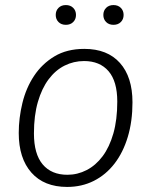

<svg xmlns="http://www.w3.org/2000/svg" viewBox="-20 -727 605 758"><path d="M54 -202Q54 -261 68.5 -320.5Q83 -380 114.5 -427.5Q146 -475 195 -504.5Q244 -534 313 -534Q404 -534 453.5 -478.5Q503 -423 503 -323Q503 -248 484.5 -186.5Q466 -125 432 -81Q398 -37 350.5 -13Q303 11 245 11Q154 11 104 -45.5Q54 -102 54 -202ZM312 -486Q271 -486 235 -468Q199 -450 172 -414Q145 -378 129.5 -324.5Q114 -271 114 -200Q114 -119 148.5 -78Q183 -37 246 -37Q286 -37 322 -55.5Q358 -74 385 -110Q412 -146 427.5 -200Q443 -254 443 -326Q443 -406 408.5 -446Q374 -486 312 -486ZM200 -668Q200 -685 211 -696Q222 -707 240 -707Q258 -707 269 -696Q280 -685 280 -668Q280 -651 269 -640Q258 -629 240 -629Q222 -629 211 -640Q200 -651 200 -668ZM388 -668Q388 -685 399 -696Q410 -707 428 -707Q446 -707 457 -696Q468 -685 468 -668Q468 -651 457 -640Q446 -629 428 -629Q410 -629 399 -640Q388 -651 388 -668Z"/></svg>

Font: Glekhifnjqigglhiwekvrgaqftz
Style: Regular
Weight: 300
Italic angle: -8°
Designer: Carrois Corporate & Edenspiekermann
Foundry: Carrois Corporate GbR & Edenspiekermann AG
Version: Version 2.001